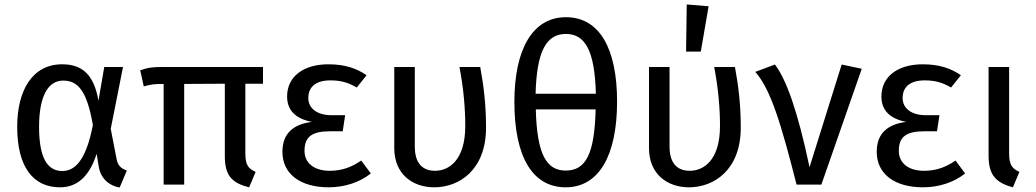

<svg xmlns="http://www.w3.org/2000/svg" viewBox="-20 -827 4641 860"><path d="M263 -466C327 -466 369 -424 396 -267C363 -94 307 -61 259 -61C191 -61 155 -122 155 -259C155 -394 194 -466 263 -466ZM258 -539C125 -539 57 -422 57 -259C57 -78 129 12 249 12C339 12 386 -55 413 -138L422 -82C431 -25 472 6 516 13L548 -63C518 -74 507 -89 502 -116L476 -250L531 -527H447L421 -376C400 -497 345 -539 258 -539Z M1158 -452V-527H715C666 -527 644 -525 608 -512L624 -440C657 -449 670 -451 713 -451V0H805V-451L987 -452V-129C987 -45 1014 -8 1096 12L1125 -57C1092 -72 1079 -88 1079 -140V-452Z M1451 -539C1339 -539 1266 -484 1266 -395C1266 -331 1306 -295 1377 -281C1298 -271 1245 -233 1245 -147C1245 -45 1329 12 1452 12C1525 12 1592 -11 1641 -50L1598 -108C1556 -79 1513 -62 1457 -62C1384 -62 1344 -99 1344 -151C1344 -213 1375 -239 1459 -239H1515L1526 -311H1465C1401 -311 1361 -341 1361 -388C1361 -439 1396 -467 1460 -467C1509 -467 1542 -456 1578 -435L1622 -490C1577 -521 1525 -539 1451 -539Z M2131 -527H2038C2057 -428 2064 -338 2064 -263C2064 -106 1988 -62 1929 -62C1871 -62 1838 -97 1838 -171V-527H1746V-163C1746 -48 1827 12 1925 12C2037 12 2157 -66 2157 -255C2157 -358 2147 -440 2131 -527Z M2514 -63C2428 -63 2385 -135 2380 -337H2648C2643 -137 2604 -63 2514 -63ZM2515 -675C2602 -675 2644 -598 2649 -407H2379C2384 -598 2427 -675 2515 -675ZM2515 -750C2365 -750 2284 -605 2284 -371C2284 -126 2364 12 2514 12C2663 12 2744 -131 2744 -372C2744 -610 2665 -750 2515 -750Z M3272 -527H3179C3198 -428 3205 -338 3205 -263C3205 -106 3129 -62 3070 -62C3012 -62 2979 -97 2979 -171V-527H2887V-163C2887 -48 2968 12 3066 12C3178 12 3298 -66 3298 -255C3298 -358 3288 -440 3272 -527ZM3056 -807 3053 -596H3119L3154 -799Z M3451 -538 3363 -505C3432 -428 3479 -271 3548 0H3659L3840 -519L3750 -538L3606 -78C3553 -331 3501 -473 3451 -538Z M4113 -539C4001 -539 3928 -484 3928 -395C3928 -331 3968 -295 4039 -281C3960 -271 3907 -233 3907 -147C3907 -45 3991 12 4114 12C4187 12 4254 -11 4303 -50L4260 -108C4218 -79 4175 -62 4119 -62C4046 -62 4006 -99 4006 -151C4006 -213 4037 -239 4121 -239H4177L4188 -311H4127C4063 -311 4023 -341 4023 -388C4023 -439 4058 -467 4122 -467C4171 -467 4204 -456 4240 -435L4284 -490C4239 -521 4187 -539 4113 -539Z M4500 -527H4408V-130C4408 -46 4438 -9 4517 12L4546 -57C4513 -72 4500 -89 4500 -141Z"/></svg>

Font: Fira Math
Style: Regular
Weight: 400
Designer: Xiangdong Zeng
Foundry: Xiangdong Zeng
Version: Version 0.3.4